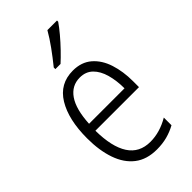

<svg xmlns="http://www.w3.org/2000/svg" viewBox="-237 -837 919 919"><g transform="rotate(-45 222.5 -377.5)"><path d="M230 -542Q288 -542 325.5 -509.5Q363 -477 380.5 -422.5Q398 -368 398 -303V-262H103Q104 -152 141 -95Q178 -38 252 -38Q316 -38 379 -75V-23Q350 -7 318 1.5Q286 10 248 10Q180 10 136 -24Q92 -58 70.5 -120Q49 -182 49 -264Q49 -391 95 -466.5Q141 -542 230 -542ZM230 -495Q175 -495 142.5 -448Q110 -401 105 -307H345Q345 -359 333 -402Q321 -445 295.5 -470Q270 -495 230 -495ZM346 -757Q331 -735 307.5 -707Q284 -679 258 -652Q232 -625 211 -606H176V-617Q206 -654 233.5 -692Q261 -730 281 -765H346Z"/></g></svg>

Font: Noto Sans Sinhala Condensed Light
Style: Regular
Weight: 300
Width: 3
Designer: Jelle Bosma - Monotype Design Team
Foundry: Monotype Imaging Inc.
Version: Version 2.006; ttfautohint (v1.8.4.7-5d5b)